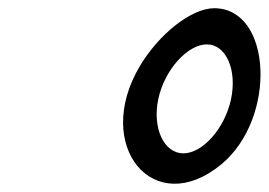

<svg xmlns="http://www.w3.org/2000/svg" viewBox="-20 -1132 654 467"><path d="M320 -971C205 -777 354 -597 518 -732C654 -844 642 -1112 501 -1112C446 -1112 367 -1050 320 -971ZM365 -891C380 -962 436 -1024 483 -1024C530 -1024 557 -962 542 -891C527 -820 473 -759 426 -759C379 -759 350 -820 365 -891Z"/></svg>

Font: Venom Sans
Style: Obl
Weight: 400
Version: Version 1.001